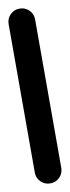

<svg xmlns="http://www.w3.org/2000/svg" viewBox="-80 -687 259 714"><g transform="rotate(-10 50.0 -330.0)"><path d="M0 -50H100V-610H0ZM50 -100Q29 -100 14.5 -85.5Q0 -71 0 -50Q0 -29 14.5 -14.5Q29 0 50 0Q71 0 85.5 -14.5Q100 -29 100 -50Q100 -71 85.5 -85.5Q71 -100 50 -100ZM50 -660Q29 -660 14.5 -645.5Q0 -631 0 -610Q0 -589 14.5 -574.5Q29 -560 50 -560Q71 -560 85.5 -574.5Q100 -589 100 -610Q100 -631 85.5 -645.5Q71 -660 50 -660Z"/></g></svg>

Font: Wavefont SemiBold
Style: Regular
Weight: 600
Version: Version 3.004;gftools[0.9.33]